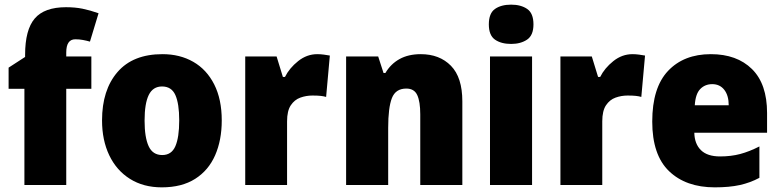

<svg xmlns="http://www.w3.org/2000/svg" viewBox="-20 -796 3356 826"><path d="M373 -414H265V0H85V-414H17V-505L88 -551V-560Q88 -668 129.5 -716.5Q171 -765 264 -765Q303 -765 335 -758.5Q367 -752 404 -739L367 -617Q353 -621 337 -624Q321 -627 304 -627Q265 -627 265 -570V-553H373Z M934 -278Q934 -193 905.5 -128Q877 -63 819.5 -26.5Q762 10 676 10Q597 10 539 -26.5Q481 -63 450 -128Q419 -193 419 -278Q419 -409 485.5 -486Q552 -563 679 -563Q754 -563 811.5 -530Q869 -497 901.5 -433Q934 -369 934 -278ZM602 -277Q602 -205 619.5 -167Q637 -129 678 -129Q718 -129 734.5 -167Q751 -205 751 -278Q751 -350 734.5 -387Q718 -424 677 -424Q638 -424 620 -387.5Q602 -351 602 -277Z M1345 -563Q1359 -563 1373.5 -561Q1388 -559 1399 -557L1383 -379Q1373 -382 1359.5 -383.5Q1346 -385 1324 -385Q1297 -385 1272 -376Q1247 -367 1231 -343Q1215 -319 1215 -274V0H1035V-553H1170L1197 -465H1206Q1225 -503 1262.5 -533Q1300 -563 1345 -563Z M1790 -563Q1871 -563 1920 -513Q1969 -463 1969 -360V0H1788V-304Q1788 -359 1775 -387Q1762 -415 1728 -415Q1682 -415 1666 -374Q1650 -333 1650 -246V0H1469V-553H1607L1630 -482H1638Q1661 -521 1699 -542Q1737 -563 1790 -563Z M2179 -776Q2221 -776 2248 -757.5Q2275 -739 2275 -691Q2275 -644 2247.5 -625.5Q2220 -607 2179 -607Q2136 -607 2109.5 -625.5Q2083 -644 2083 -691Q2083 -739 2109.5 -757.5Q2136 -776 2179 -776ZM2269 -553V0H2088V-553Z M2701 -563Q2715 -563 2729.5 -561Q2744 -559 2755 -557L2739 -379Q2729 -382 2715.5 -383.5Q2702 -385 2680 -385Q2653 -385 2628 -376Q2603 -367 2587 -343Q2571 -319 2571 -274V0H2391V-553H2526L2553 -465H2562Q2581 -503 2618.5 -533Q2656 -563 2701 -563Z M3038 -563Q3150 -563 3215 -499Q3280 -435 3280 -310V-225H2967Q2968 -177 2995.5 -150Q3023 -123 3078 -123Q3125 -123 3164.5 -133.5Q3204 -144 3247 -166V-31Q3208 -10 3163 0Q3118 10 3055 10Q2931 10 2858.5 -59.5Q2786 -129 2786 -273Q2786 -419 2854 -491Q2922 -563 3038 -563ZM3044 -434Q3013 -434 2992.5 -413Q2972 -392 2969 -343H3115Q3115 -385 3096 -409.5Q3077 -434 3044 -434Z"/></svg>

Font: Noto Sans Lao UI SemCond Blk
Style: Regular
Weight: 900
Width: 4
Designer: Monotype Design Team
Foundry: Monotype Imaging Inc.
Version: Version 2.000; ttfautohint (v1.8.4.7-5d5b)